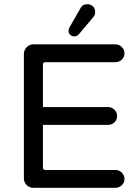

<svg xmlns="http://www.w3.org/2000/svg" viewBox="-20 -894 663 915"><path d="M306.6 -748Q306.6 -755.9 313.5 -767.6L363.3 -854.5Q373 -874 396.5 -874Q412.1 -874 422.9 -863.8Q433.6 -853.5 433.6 -836.9Q433.6 -821.3 423.8 -811.5L356.4 -731.4Q347.7 -720.7 334 -720.7Q322.3 -720.7 314.5 -728Q306.6 -735.4 306.6 -748ZM93.8 -43.9V-636.7Q93.8 -655.3 106.9 -668.9Q120.1 -682.6 138.7 -682.6H530.3Q547.9 -682.6 560.5 -669.9Q573.2 -657.2 573.2 -639.6Q573.2 -622.1 560.5 -609.9Q547.9 -597.7 530.3 -597.7H196.3Q184.6 -597.7 184.6 -585.9V-383.8H495.1Q512.7 -383.8 525.4 -371.1Q538.1 -358.4 538.1 -340.8Q538.1 -323.2 525.4 -311Q512.7 -298.8 495.1 -298.8H184.6V-95.7Q184.6 -84 196.3 -84H530.3Q547.9 -84 560.5 -71.3Q573.2 -58.6 573.2 -41Q573.2 -23.4 560.5 -11.2Q547.9 1 530.3 1H138.7Q120.1 1 106.9 -12.2Q93.8 -25.4 93.8 -43.9Z"/></svg>

Font: KTXP_ComRound
Style: Medium
Weight: 500
Version: Version 1.01;May 16, 2022;FontCreator 13.0.0.2683 64-bit